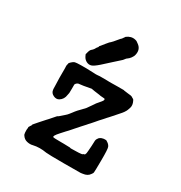

<svg xmlns="http://www.w3.org/2000/svg" viewBox="-164 -790 875 929"><g transform="rotate(30 273.5 -325.0)"><path d="M261 -359Q209 -349 200 -349Q185 -349 178 -335V-312Q178 -289 177.5 -287Q177 -285 175 -275Q172 -249 151 -236Q137 -228 120.5 -236Q104 -244 102 -260Q101 -263 101 -277Q101 -291 100.5 -294Q100 -297 99.5 -326Q99 -355 99.5 -365Q100 -375 99.5 -380.5Q99 -386 99 -392Q99 -398 100.5 -402Q102 -406 101.5 -408Q101 -410 110 -418.5Q119 -427 126 -429Q133 -431 160 -431.5Q187 -432 191.5 -431.5Q196 -431 205 -431Q223 -431 233 -430Q244 -429 253.5 -430Q263 -431 265 -431Q267 -431 270 -431Q276 -431 291.5 -431Q307 -431 319 -430.5Q331 -430 330.5 -430.5Q330 -431 362 -431Q394 -431 397 -431H399Q399 -430 405.5 -429.5Q412 -429 412.5 -428.5Q413 -428 424 -427Q444 -426 450 -421.5Q456 -417 458 -417Q460 -417 464 -409Q474 -389 468.5 -372Q463 -355 460 -350.5Q457 -346 454 -341Q451 -336 437 -320.5Q423 -305 415 -295.5Q407 -286 402.5 -281.5Q398 -277 395 -273.5Q392 -270 389 -266.5Q386 -263 380.5 -257Q375 -251 368.5 -244Q362 -237 354 -227Q346 -217 340 -211Q334 -205 332 -202.5Q330 -200 327 -196.5Q324 -193 317 -185.5Q310 -178 306.5 -174Q303 -170 297 -163Q291 -156 287.5 -152.5Q284 -149 277.5 -141Q271 -133 266 -128Q261 -123 256 -117.5Q251 -112 236.5 -96Q222 -80 218 -72.5Q214 -65 217.5 -63Q221 -61 264 -61H276L313 -60Q313 -59 314 -59Q317 -58 325.5 -58.5Q334 -59 346.5 -59Q359 -59 361.5 -59.5Q364 -60 372.5 -60.5Q381 -61 383 -63.5Q385 -66 387 -66Q393 -66 394 -73Q395 -76 395.5 -76.5Q396 -77 397 -90.5Q398 -104 399 -117.5Q400 -131 400 -140.5Q400 -150 401 -152.5Q402 -155 402 -156Q402 -157 403.5 -159Q405 -161 405 -161.5Q405 -162 407.5 -165Q410 -168 410 -168.5Q410 -169 415.5 -172.5Q421 -176 427 -177Q433 -178 433.5 -178.5Q434 -179 439 -178.5Q444 -178 444.5 -179Q445 -180 455.5 -173Q466 -166 470.5 -155.5Q475 -145 474.5 -82.5Q474 -20 473 -14.5Q472 -9 470.5 -7.5Q469 -6 466 -1Q455 16 429 19Q422 20 418.5 20.5Q415 21 326.5 21Q238 21 225 19Q185 12 151 20Q137 24 119.5 20Q102 16 92 0Q90 -2 90 -3Q90 -4 89 -8Q88 -12 88 -13Q88 -14 87.5 -24Q87 -34 89 -41L88 -42Q90 -52 92 -50L93 -54Q94 -54 96.5 -58Q99 -62 98 -63Q97 -64 121 -91Q145 -118 146.5 -119.5Q148 -121 154.5 -128Q161 -135 172 -148Q183 -161 184 -161Q186 -161 193 -167Q206 -179 214 -185.5Q222 -192 228.5 -200.5Q235 -209 237.5 -212Q240 -215 245.5 -222.5Q251 -230 268.5 -247.5Q286 -265 285.5 -265.5Q285 -266 286.5 -267Q288 -268 288 -269L311 -302Q311 -304 325.5 -320.5Q340 -337 340.5 -341.5Q341 -346 340 -347.5Q339 -349 327.5 -349.5Q316 -350 315 -350.5Q314 -351 307.5 -352Q301 -353 293 -354Q285 -355 278 -356Q271 -357 261 -359ZM277 -658Q300 -676 325 -670Q334 -668 337.5 -664.5Q341 -661 342 -661Q343 -661 345 -659Q370 -641 363 -609Q361 -598 353 -587.5Q345 -577 338.5 -573Q332 -569 328 -562.5Q324 -556 313 -547Q302 -538 283.5 -520.5Q265 -503 240 -481Q215 -459 202.5 -455.5Q190 -452 177.5 -458Q165 -464 158 -476.5Q151 -489 152.5 -491.5Q154 -494 155 -500Q159 -516 165.5 -521Q172 -526 177 -533.5Q182 -541 181.5 -541.5Q181 -542 185 -546Q189 -550 189.5 -551.5Q190 -553 188.5 -553Q187 -553 188 -553.5Q189 -554 195 -561.5Q201 -569 208.5 -578.5Q216 -588 221.5 -594Q227 -600 227 -599.5Q227 -599 228 -599.5Q229 -600 231 -603Q235 -606 247.5 -621.5Q260 -637 261 -637.5Q262 -638 265.5 -641.5Q269 -645 269 -646Q269 -647 272 -650.5Q275 -654 275 -654.5Q275 -655 277 -658Z"/></g></svg>

Font: TT2020 Style E
Style: Regular
Weight: 400
Version: Version 00.2